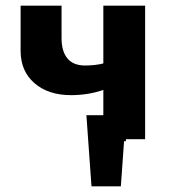

<svg xmlns="http://www.w3.org/2000/svg" viewBox="-20 -493 606 680"><path d="M304 167 286 -85H426L408 167ZM350 7 286 -85H426V7ZM232 -156Q151 -156 102 -198.5Q53 -241 53 -313V-473H198V-358Q198 -311 219 -286Q240 -261 281 -261Q298 -261 316.5 -263Q335 -265 350.5 -269.5Q366 -274 375 -279L407 -204Q384 -189 355.5 -178Q327 -167 295.5 -161.5Q264 -156 232 -156ZM346 0V-473H494V0Z"/></svg>

Font: Ysabeau SC ExtraBold
Style: Regular
Weight: 800
Designer: Christian Thalmann (Catharsis Fonts)
Version: Version 2.001;gftools[0.9.30]; featfreeze: smcp